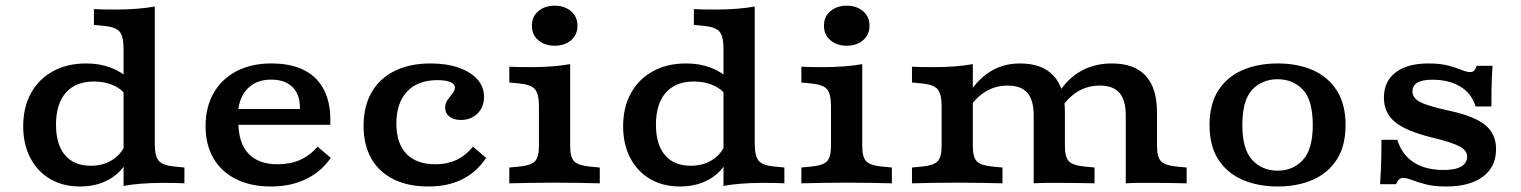

<svg xmlns="http://www.w3.org/2000/svg" viewBox="-20 -655 5435 686"><path d="M266 11.3Q205.1 11.3 159.4 -15.4Q113.8 -42 88.4 -90.6Q62.9 -139.2 62.9 -203.3Q62.9 -271.9 90.8 -322.3Q118.7 -372.7 169.3 -400.5Q219.9 -428.3 288.3 -428.3Q335.9 -428.3 375.3 -413.5Q414.6 -398.7 445.1 -369.5L434.3 -308.2Q418.5 -334.5 387.3 -349.2Q356.1 -363.8 315.9 -363.8Q250.5 -363.8 215.3 -323.9Q180.1 -283.9 180.1 -209.5Q180.1 -138.8 212.3 -100.8Q244.5 -62.8 304.1 -62.8Q347.3 -62.8 379.7 -82.6Q412.2 -102.5 427.7 -138.4L437.2 -87.8Q417.1 -41.2 371.7 -15Q326.3 11.3 266 11.3ZM421.5 0V-208.2H533V-141.7Q533 -97.3 547.2 -80.6Q561.4 -64 602.3 -60L638.9 -56.5V0Q624.2 -0.8 607.6 -1.2Q591.1 -1.6 563.6 -1.6Q521 -1.6 485.2 1.2Q449.4 4 421.5 9.2ZM421.5 -208.2V-480.8Q421.5 -525.2 407.3 -541.9Q393.1 -558.6 352.2 -562.5L315.6 -566.1V-622.5Q330.7 -621.7 347.5 -621.3Q364.2 -620.9 390.8 -620.9Q433.5 -620.9 469.3 -623.7Q505.1 -626.6 533 -631.8V-622.5V-208.2Z M948.2 11.3Q877 11.3 824.3 -14.6Q771.5 -40.4 743 -88.9Q714.5 -137.3 714.5 -204.3Q714.5 -272.4 743.3 -322.6Q772 -372.8 824.8 -400.6Q877.6 -428.3 950 -428.3Q1021 -428.3 1068.7 -403.3Q1116.4 -378.3 1139.7 -329.5Q1163 -280.8 1160.1 -209.2H792.2L790.5 -265.6H1051.6Q1052.4 -299.8 1040.5 -322.9Q1028.5 -346.1 1005.5 -358.3Q982.5 -370.6 948.8 -370.6Q897.5 -370.6 866.1 -339.9Q834.7 -309.1 830.4 -254.1L833.7 -249.5Q832.9 -243.4 832.3 -236.1Q831.7 -228.8 831.7 -219.2Q831.7 -144.5 867.5 -106.3Q903.3 -68.1 971.9 -68.1Q1016.9 -68.1 1051.7 -83.4Q1086.5 -98.8 1115 -131L1161.8 -90.9Q1127 -40.8 1072.7 -14.8Q1018.3 11.3 948.2 11.3Z M1510.8 11.3Q1438.2 11.3 1386.3 -14.4Q1334.4 -40 1306.7 -88.6Q1279 -137.2 1279 -205.3Q1279 -275.4 1307.8 -325.2Q1336.5 -375.1 1390.3 -401.7Q1444.1 -428.3 1518.9 -428.3Q1576.2 -428.3 1619 -413.2Q1661.8 -398.1 1685.6 -371.4Q1709.4 -344.8 1709.4 -308.4Q1709.4 -272.7 1686.2 -249.6Q1662.9 -226.4 1627.1 -226.4Q1601 -226.4 1585.8 -238.4Q1570.5 -250.4 1570.5 -269.8Q1570.5 -286.1 1579.3 -298.4Q1588.1 -310.8 1596.8 -321.6Q1605.4 -332.3 1605.4 -342.1Q1605.4 -354.9 1588.9 -361.8Q1572.3 -368.7 1542.7 -368.7Q1472.8 -368.7 1434.5 -328Q1396.2 -287.3 1396.2 -213.4Q1396.2 -142.8 1432.1 -105.4Q1468 -68.1 1536 -68.1Q1577.7 -68.1 1610.8 -83.6Q1643.9 -99.2 1670 -131L1716.8 -90.9Q1683.2 -40.1 1631.8 -14.4Q1580.3 11.3 1510.8 11.3Z M1905.6 -208.2V-275Q1905.6 -319.4 1891.4 -336.1Q1877.2 -352.7 1836.3 -356.7L1799.7 -360.2V-416.7Q1814.8 -415.9 1831.6 -415.5Q1848.3 -415.1 1874.9 -415.1Q1917.5 -415.1 1953.4 -417.9Q1989.2 -420.7 2017.1 -425.9V-416.7V-208.2ZM1961.3 -2.4Q1912.9 -2.4 1874.4 -1.6Q1835.9 -0.8 1799.7 0V-56.5L1836.3 -60Q1877.2 -64 1891.4 -78.8Q1905.6 -93.6 1905.6 -133.6V-208.2H2017.1V-133.6Q2017.1 -93.6 2031.3 -78.8Q2045.5 -64 2086.4 -60L2123 -56.5V0Q2087.2 -0.8 2048.5 -1.6Q2009.8 -2.4 1961.3 -2.4ZM1961.8 -491.6Q1926.9 -491.6 1903.6 -511Q1880.4 -530.4 1880.4 -563.2Q1880.4 -595.9 1903.6 -615.3Q1926.9 -634.7 1961.8 -634.7Q1996.6 -634.7 2019.9 -615.3Q2043.2 -595.9 2043.2 -563.2Q2043.2 -530.4 2019.9 -511Q1996.6 -491.6 1961.8 -491.6Z M2409.5 11.3Q2348.6 11.3 2303 -15.4Q2257.4 -42 2231.9 -90.6Q2206.4 -139.2 2206.4 -203.3Q2206.4 -271.9 2234.3 -322.3Q2262.3 -372.7 2312.8 -400.5Q2363.4 -428.3 2431.8 -428.3Q2479.4 -428.3 2518.8 -413.5Q2558.2 -398.7 2588.7 -369.5L2577.8 -308.2Q2562.1 -334.5 2530.8 -349.2Q2499.6 -363.8 2459.4 -363.8Q2394.1 -363.8 2358.9 -323.9Q2323.6 -283.9 2323.6 -209.5Q2323.6 -138.8 2355.8 -100.8Q2388.1 -62.8 2447.7 -62.8Q2490.8 -62.8 2523.3 -82.6Q2555.7 -102.5 2571.3 -138.4L2580.8 -87.8Q2560.7 -41.2 2515.3 -15Q2469.9 11.3 2409.5 11.3ZM2565 0V-208.2H2676.6V-141.7Q2676.6 -97.3 2690.7 -80.6Q2704.9 -64 2745.8 -60L2782.5 -56.5V0Q2767.7 -0.8 2751.2 -1.2Q2734.6 -1.6 2707.2 -1.6Q2664.6 -1.6 2628.7 1.2Q2592.9 4 2565 9.2ZM2565 -208.2V-480.8Q2565 -525.2 2550.8 -541.9Q2536.6 -558.6 2495.7 -562.5L2459.1 -566.1V-622.5Q2474.3 -621.7 2491 -621.3Q2507.7 -620.9 2534.4 -620.9Q2577 -620.9 2612.8 -623.7Q2648.7 -626.6 2676.6 -631.8V-622.5V-208.2Z M2949.1 -208.2V-275Q2949.1 -319.4 2934.9 -336.1Q2920.7 -352.7 2879.8 -356.7L2843.2 -360.2V-416.7Q2858.4 -415.9 2875.1 -415.5Q2891.8 -415.1 2918.5 -415.1Q2961.1 -415.1 2996.9 -417.9Q3032.8 -420.7 3060.7 -425.9V-416.7V-208.2ZM3004.9 -2.4Q2956.4 -2.4 2917.9 -1.6Q2879.4 -0.8 2843.2 0V-56.5L2879.8 -60Q2920.7 -64 2934.9 -78.8Q2949.1 -93.6 2949.1 -133.6V-208.2H3060.7V-133.6Q3060.7 -93.6 3074.8 -78.8Q3089 -64 3129.9 -60L3166.6 -56.5V0Q3130.8 -0.8 3092.1 -1.6Q3053.3 -2.4 3004.9 -2.4ZM3005.3 -491.6Q2970.5 -491.6 2947.2 -511Q2923.9 -530.4 2923.9 -563.2Q2923.9 -595.9 2947.2 -615.3Q2970.5 -634.7 3005.3 -634.7Q3040.2 -634.7 3063.4 -615.3Q3086.7 -595.9 3086.7 -563.2Q3086.7 -530.4 3063.4 -511Q3040.2 -491.6 3005.3 -491.6Z M3400 -2.4Q3351.6 -2.4 3313.1 -1.6Q3274.6 -0.8 3238.4 0V-56.5L3275 -60Q3315.9 -64 3330.1 -78.8Q3344.3 -93.6 3344.3 -133.6V-208.2H3455.8V-133.6Q3455.8 -93.6 3470 -78.8Q3484.2 -64 3525.1 -60L3561.7 -56.5V0Q3525.9 -0.8 3487.2 -1.6Q3448.5 -2.4 3400 -2.4ZM3344.3 -208.2V-275Q3344.3 -319.4 3330.1 -336.1Q3315.9 -352.7 3275 -356.7L3238.4 -360.2V-416.7Q3253.6 -415.9 3270.3 -415.5Q3287 -415.1 3313.6 -415.1Q3356.3 -415.1 3392.1 -417.9Q3427.9 -420.7 3455.8 -425.9V-416.7V-208.2ZM3673.3 -208.2V-242.7Q3673.3 -296.8 3651 -323Q3628.7 -349.2 3579.8 -349.2Q3532 -349.2 3493.7 -322.8Q3455.5 -296.5 3426.8 -243.7L3418.1 -279.7Q3454.5 -353.5 3505.5 -390.9Q3556.6 -428.3 3623.6 -428.3Q3703.9 -428.3 3744.4 -384.3Q3784.8 -340.2 3784.8 -254.3V-208.2ZM3673.3 0V-208.2H3784.8V-133.6Q3784.8 -93.6 3799 -78.8Q3813.2 -64 3854.1 -60L3890.7 -56.5V0Q3861.6 -0.8 3826.5 -1.2Q3791.4 -1.6 3769.7 -1.6Q3748 -1.6 3724.5 -1.6Q3701.1 -1.6 3673.3 0ZM4002.3 -208.2V-242.7Q4002.3 -296.8 3980 -323Q3957.7 -349.2 3908.8 -349.2Q3861 -349.2 3822.7 -322.8Q3784.5 -296.5 3755.8 -243.7L3744.4 -291.9Q3778.3 -360 3830.6 -394.2Q3882.9 -428.3 3952.6 -428.3Q4032.9 -428.3 4073.4 -384.3Q4113.8 -340.2 4113.8 -254.3V-208.2ZM4002.3 0V-208.2H4113.9V-133.6Q4113.9 -93.6 4128.1 -78.8Q4142.2 -64 4183.2 -60L4219.8 -56.5V0Q4190.6 -0.8 4155.6 -1.2Q4120.5 -1.6 4098.8 -1.6Q4077 -1.6 4053.6 -1.6Q4030.2 -1.6 4002.3 0Z M4545 11.3Q4475.2 11.3 4420.1 -12.4Q4365.1 -36 4333.3 -84.5Q4301.6 -132.9 4301.6 -208.1Q4301.6 -283.4 4333.1 -332.2Q4364.7 -381 4419.9 -404.7Q4475.2 -428.3 4545 -428.3Q4615.6 -428.3 4670 -404.7Q4724.5 -381 4756 -332.2Q4787.6 -283.4 4787.6 -208.1Q4787.6 -133.2 4756 -84.6Q4724.5 -36 4670 -12.4Q4615.6 11.3 4545 11.3ZM4545 -45.2Q4599.5 -45.2 4634.9 -83.3Q4670.4 -121.4 4670.4 -208.1Q4670.4 -297.4 4634.9 -334.7Q4599.5 -371.9 4545 -371.9Q4489.7 -371.9 4454.2 -334.7Q4418.8 -297.4 4418.8 -208.1Q4418.8 -121.4 4454.2 -83.3Q4489.7 -45.2 4545 -45.2Z M5147.3 11.3Q5103.1 11.3 5073.3 3.4Q5043.4 -4.4 5024.4 -11.9Q5005.4 -19.3 4992.9 -19.3Q4976.7 -19.3 4967.9 3.2H4911Q4913.1 -27.3 4914.1 -53.1Q4915.1 -78.9 4915.5 -103.9Q4915.9 -128.9 4915.9 -155.6H4972.3Q4989.3 -102 5031.2 -74.9Q5073 -47.7 5137.9 -47.7Q5179.2 -47.7 5200.6 -59.9Q5222 -72.2 5222 -95.9Q5222 -117.2 5195.1 -131.8Q5168.2 -146.4 5096.8 -163.6Q5003.7 -186.5 4964.2 -219.1Q4924.6 -251.7 4924.6 -306.3Q4924.6 -363.7 4966.2 -396Q5007.7 -428.3 5083.7 -428.3Q5125.8 -428.3 5154.4 -420.7Q5182.9 -413.1 5201.9 -405.2Q5220.8 -397.4 5232.9 -397.4Q5241.8 -397.4 5247 -402.8Q5252.2 -408.2 5256.2 -419.9H5312.6Q5311 -398.4 5310.2 -376.8Q5309.4 -355.3 5309 -330.9Q5308.6 -306.5 5308.6 -274.7H5252.2Q5237.4 -322.3 5196.7 -346.2Q5156 -370.2 5098.2 -370.2Q5062.3 -370.2 5044.5 -359.8Q5026.6 -349.4 5026.6 -328Q5026.6 -304.7 5054.4 -290.3Q5082.3 -275.9 5158.5 -259.3Q5248.4 -239.8 5286.8 -208.1Q5325.3 -176.4 5325.3 -122.3Q5325.3 -58.8 5278.4 -23.8Q5231.6 11.3 5147.3 11.3Z"/></svg>

Font: Playfair 5pt SemiExpanded Light
Style: Regular
Weight: 300
Width: 6
Designer: Claus Eggers Sørensen
Foundry: Claus Eggers Sørensen
Version: Version 2.203